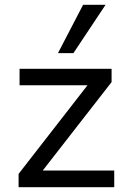

<svg xmlns="http://www.w3.org/2000/svg" viewBox="-20 -775 531 795"><path d="M57 0V-55L361 -446L363 -422H61V-490H442V-435L136 -42L134 -69H453V0ZM220 -555 324 -755H417L284 -555Z"/></svg>

Font: Nunito Sans 10pt
Style: Regular
Weight: 400
Designer: Vernon Adams
Foundry: Vernon Adams
Version: Version 3.101;gftools[0.9.27]